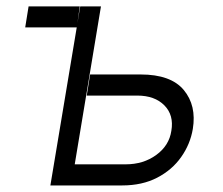

<svg xmlns="http://www.w3.org/2000/svg" viewBox="-20 -565 678 585"><path d="M223 -545.5 215.9 -494.3 224.4 -545.5H287.6L207.7 -64.3H362.9Q416.9 -64.3 456.1 -92.9Q495.4 -121.4 502.1 -166.5Q510.3 -214.1 480.8 -244Q451.3 -273.8 398.1 -273.8H244.3L254.6 -338.1H408.4Q500.7 -338.1 540 -290.7Q579.2 -243.3 567.5 -172.2Q559.7 -125.7 532 -86.5Q504.3 -47.2 458.8 -23.6Q413.4 0 352.3 0H133.5L213.8 -481.5H56.8L67.1 -545.5Z"/></svg>

Font: Inter Light  BETA
Style: Italic
Weight: 300
Italic angle: 9.39999°
Designer: Rasmus Andersson
Foundry: rsms
Version: Version 3.011;git-f93a4a705